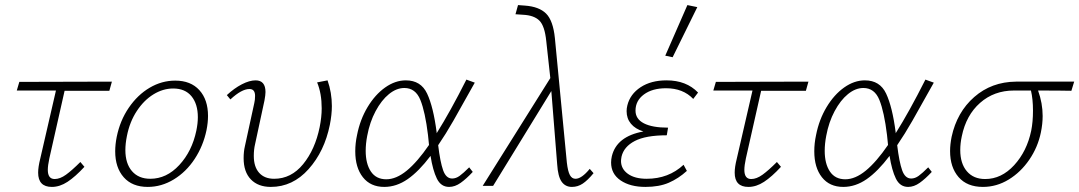

<svg xmlns="http://www.w3.org/2000/svg" viewBox="-20 -731 4244 755"><path d="M174 -108Q168 -80 168 -63Q168 -27 195 -27Q216 -27 239.5 -44Q263 -61 296 -94L312 -75Q276 -36 245.5 -16Q215 4 184 4Q130 4 130 -52Q130 -74 138 -106L200 -375H46L56 -409L420 -410L410 -374H234Z M433 -136Q433 -163 439 -193Q452 -257 486.5 -307.5Q521 -358 568.5 -386Q616 -414 669 -414Q730 -414 764 -376.5Q798 -339 798 -275Q798 -249 792 -219Q779 -157 745.5 -106Q712 -55 663.5 -25.5Q615 4 561 4Q500 4 466.5 -34Q433 -72 433 -136ZM752 -217Q758 -246 758 -270Q758 -322 733 -352.5Q708 -383 661 -383Q621 -383 583.5 -360Q546 -337 518 -294.5Q490 -252 479 -196Q473 -166 473 -141Q473 -88 499 -58Q525 -28 571 -28Q635 -28 685 -82Q735 -136 752 -217Z M938 -109Q938 -135 943 -156L980 -326Q983 -338 983 -354Q983 -381 961 -381Q930 -381 886 -340L872 -357Q901 -384 931 -399.5Q961 -415 985 -415Q1024 -415 1024 -369Q1024 -358 1020 -336L983 -164Q978 -143 978 -118Q978 -75 999 -51.5Q1020 -28 1058 -28Q1125 -28 1172 -85.5Q1219 -143 1237 -231Q1245 -271 1245 -305Q1245 -364 1227 -407L1268 -415Q1285 -367 1285 -314Q1285 -280 1277 -240Q1256 -136 1193.5 -66Q1131 4 1045 4Q995 4 966.5 -25.5Q938 -55 938 -109Z M1825 -73 1839 -55Q1814 -28 1791.5 -12Q1769 4 1746 4Q1714 4 1698 -28.5Q1682 -61 1673 -118Q1627 -57 1583 -26.5Q1539 4 1491 4Q1437 4 1407 -34Q1377 -72 1377 -136Q1377 -168 1384 -200Q1396 -261 1425.5 -310Q1455 -359 1494.5 -387Q1534 -415 1576 -415Q1635 -415 1659.5 -363Q1684 -311 1697 -211V-207Q1750 -291 1814 -418L1847 -406Q1793 -309 1763 -256.5Q1733 -204 1703 -160Q1711 -94 1722.5 -61.5Q1734 -29 1758 -29Q1773 -29 1787.5 -39.5Q1802 -50 1825 -73ZM1667 -161 1663 -200Q1652 -291 1633 -338Q1614 -385 1570 -385Q1539 -385 1509.5 -361Q1480 -337 1457 -294Q1434 -251 1424 -197Q1418 -166 1418 -138Q1418 -87 1438.5 -56.5Q1459 -26 1499 -26Q1538 -26 1579.5 -60Q1621 -94 1667 -161Z M2314 -50Q2291 -22 2271.5 -9Q2252 4 2229 4Q2203 4 2188.5 -16.5Q2174 -37 2171 -85L2148 -373L1919 0H1878L2144 -424L2128 -570Q2122 -629 2101 -650Q2080 -671 2036 -673L2007 -675L2017 -711L2044 -709Q2100 -705 2127.5 -677.5Q2155 -650 2162 -581L2209 -92Q2213 -57 2221 -42.5Q2229 -28 2243 -28Q2267 -28 2299 -67Z M2725 -367 2706 -342Q2666 -384 2599 -384Q2545 -384 2512 -359.5Q2479 -335 2479 -296Q2479 -263 2512 -246Q2545 -229 2607 -229L2602 -199Q2519 -199 2476 -176.5Q2433 -154 2424 -115Q2422 -103 2422 -98Q2422 -67 2449 -47.5Q2476 -28 2523 -28Q2609 -28 2668 -83L2681 -59Q2648 -29 2610 -12.5Q2572 4 2518 4Q2458 4 2420.5 -21.5Q2383 -47 2383 -92Q2383 -104 2386 -117Q2405 -195 2510 -214Q2478 -224 2461 -244.5Q2444 -265 2444 -294Q2444 -305 2447 -317Q2458 -361 2499 -388Q2540 -415 2601 -415Q2679 -415 2725 -367ZM2596 -512 2683 -711 2722 -703 2625 -506Z M2913 -108Q2907 -80 2907 -63Q2907 -27 2934 -27Q2955 -27 2978.5 -44Q3002 -61 3035 -94L3051 -75Q3015 -36 2984.5 -16Q2954 4 2923 4Q2869 4 2869 -52Q2869 -74 2877 -106L2939 -375H2785L2795 -409L3159 -410L3149 -374H2973Z M3630 -73 3644 -55Q3619 -28 3596.5 -12Q3574 4 3551 4Q3519 4 3503 -28.5Q3487 -61 3478 -118Q3432 -57 3388 -26.5Q3344 4 3296 4Q3242 4 3212 -34Q3182 -72 3182 -136Q3182 -168 3189 -200Q3201 -261 3230.5 -310Q3260 -359 3299.5 -387Q3339 -415 3381 -415Q3440 -415 3464.5 -363Q3489 -311 3502 -211V-207Q3555 -291 3619 -418L3652 -406Q3598 -309 3568 -256.5Q3538 -204 3508 -160Q3516 -94 3527.5 -61.5Q3539 -29 3563 -29Q3578 -29 3592.5 -39.5Q3607 -50 3630 -73ZM3472 -161 3468 -200Q3457 -291 3438 -338Q3419 -385 3375 -385Q3344 -385 3314.5 -361Q3285 -337 3262 -294Q3239 -251 3229 -197Q3223 -166 3223 -138Q3223 -87 3243.5 -56.5Q3264 -26 3304 -26Q3343 -26 3384.5 -60Q3426 -94 3472 -161Z M4193 -374Q4150 -375 4062 -375Q4080 -325 4080 -275Q4080 -244 4073 -210Q4061 -152 4027.5 -103Q3994 -54 3946.5 -25Q3899 4 3845 4Q3783 4 3749.5 -34.5Q3716 -73 3716 -137Q3716 -163 3722 -193Q3743 -290 3811 -349.5Q3879 -409 3975 -410H4204ZM4042 -296Q4042 -341 4034 -375H3967Q3889 -375 3834 -326.5Q3779 -278 3762 -195Q3756 -167 3756 -141Q3756 -88 3782 -57.5Q3808 -27 3854 -27Q3918 -27 3968 -81.5Q4018 -136 4035 -217Q4042 -252 4042 -296Z"/></svg>

Font: Ysabeau Light
Style: Italic
Weight: 300
Italic angle: -12°
Designer: Christian Thalmann (Catharsis Fonts)
Version: Version 0.003